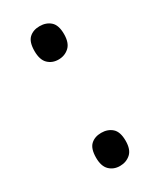

<svg xmlns="http://www.w3.org/2000/svg" viewBox="-150 -599 553 664"><g transform="rotate(-30 126.5 -267.0)"><path d="M68 -54Q68 -90 84 -105Q100 -120 126 -120Q152 -120 169 -105Q186 -90 186 -54Q186 -19 168.5 -3.5Q151 12 126 12Q101 12 84.5 -4Q68 -20 68 -54ZM68 -480Q68 -516 84 -531Q100 -546 126 -546Q152 -546 169 -531Q186 -516 186 -480Q186 -445 168.5 -429Q151 -413 126 -413Q101 -413 84.5 -429Q68 -445 68 -480Z"/></g></svg>

Font: Noto Sans Khmer SemiCondensed
Style: Regular
Weight: 400
Width: 4
Designer: Danh Hong and the Monotype Design Team
Foundry: Monotype Imaging Inc.
Version: Version 2.004